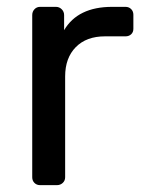

<svg xmlns="http://www.w3.org/2000/svg" viewBox="-20 -540 420 560"><path d="M97 0Q87 0 80.5 -6.5Q74 -13 74 -23V-496Q74 -506 80.5 -513Q87 -520 97 -520H143Q153 -520 160 -513Q167 -506 167 -496V-452Q187 -486 222 -503Q257 -520 307 -520H346Q356 -520 362.5 -513.5Q369 -507 369 -497V-456Q369 -446 362.5 -440Q356 -434 346 -434H286Q232 -434 201 -402.5Q170 -371 170 -317V-23Q170 -13 163 -6.5Q156 0 146 0Z"/></svg>

Font: Rubik Light
Style: Regular
Weight: 400
Version: Version 2.101